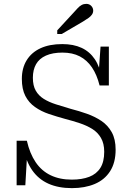

<svg xmlns="http://www.w3.org/2000/svg" viewBox="-20 -956 677 993"><path d="M351 -27Q404 -27 441.5 -41.5Q479 -56 499 -87.5Q519 -119 519 -171Q519 -214 502 -243Q485 -272 456.5 -289.5Q428 -307 392 -319Q356 -331 317 -341Q273 -353 233 -366.5Q193 -380 161 -402.5Q129 -425 111 -460Q93 -495 93 -548Q93 -604 118 -644.5Q143 -685 189.5 -706.5Q236 -728 302 -728Q360 -728 402 -708.5Q444 -689 470.5 -649.5Q497 -610 507 -549L490 -574L500 -715H543V-514H495Q481 -570 455.5 -607.5Q430 -645 392.5 -664.5Q355 -684 303 -684Q252 -684 217.5 -668.5Q183 -653 166.5 -624Q150 -595 150 -554Q150 -513 165 -487Q180 -461 206.5 -444.5Q233 -428 269 -416.5Q305 -405 346 -393Q389 -382 430 -367.5Q471 -353 504.5 -330.5Q538 -308 558 -272Q578 -236 578 -182Q578 -115 549.5 -70.5Q521 -26 470 -4.5Q419 17 352 17Q282 17 230.5 -6Q179 -29 146.5 -75.5Q114 -122 101 -193L121 -170L111 2H66V-228H119Q134 -162 164.5 -117Q195 -72 242 -49.5Q289 -27 351 -27ZM360 -890 276 -799V-780H299L410 -845Q426 -855 437.5 -863Q449 -871 455.5 -880.5Q462 -890 462 -901Q462 -915 452 -925.5Q442 -936 426 -936Q413 -936 402 -930Q391 -924 381.5 -913.5Q372 -903 360 -890Z"/></svg>

Font: Roboto Serif 20pt ExtraLight
Style: Regular
Weight: 250
Version: Version 1.008